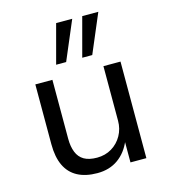

<svg xmlns="http://www.w3.org/2000/svg" viewBox="-113 -847 831 945"><g transform="rotate(-15 302.0 -374.0)"><path d="M267 9Q207 9 166 -13Q125 -35 104.5 -78.5Q84 -122 84 -187V-492H171V-191Q171 -152 182.5 -123Q194 -94 219 -79.5Q244 -65 285 -65Q327 -65 360 -85Q393 -105 412 -139Q431 -173 431 -214V-492H518V0H437V-110H440Q417 -54 373 -22.5Q329 9 267 9ZM341 -559 394 -757H476L392 -559ZM208 -559 261 -757H343L259 -559Z"/></g></svg>

Font: Nunito Sans 9pt
Style: Regular
Weight: 400
Version: Version 3.101;gftools[0.9.27]